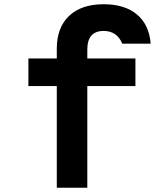

<svg xmlns="http://www.w3.org/2000/svg" viewBox="-20 -886 740 906"><path d="M392 0H248V-480H114V-610H248V-656Q248 -756 306 -811Q364 -866 469 -866Q569 -866 626.5 -817.5Q684 -769 691 -680H557Q532 -740 469 -740Q392 -740 392 -652V-610H619V-480H392Z"/></svg>

Font: Martian Mono SemiBold
Style: Regular
Weight: 600
Monospace: yes
Designer: Roman Shamin
Foundry: Evil Martians
Version: Version 1.000; ttfautohint (v1.8.4.7-5d5b)